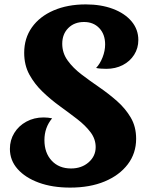

<svg xmlns="http://www.w3.org/2000/svg" viewBox="-20 -828 698 873"><path d="M263 -629Q263 -587 287.5 -553Q312 -519 350 -490Q388 -461 431 -431.5Q474 -402 512 -368.5Q550 -335 574.5 -293.5Q599 -252 599 -197Q599 -131 561 -81Q523 -31 456 -3Q389 25 299 25Q218 25 156.5 2.5Q95 -20 60 -59.5Q25 -99 25 -151Q25 -191 45 -223.5Q65 -256 100 -275Q135 -294 178 -294Q188 -294 198 -293Q208 -292 217 -290Q182 -248 182 -191Q182 -133 215 -97.5Q248 -62 303 -62Q351 -62 383 -90Q415 -118 415 -159Q415 -196 391.5 -227Q368 -258 331 -286.5Q294 -315 252.5 -345Q211 -375 174 -410.5Q137 -446 113.5 -489Q90 -532 90 -588Q90 -654 125 -703.5Q160 -753 223.5 -780.5Q287 -808 370 -808Q440 -808 494 -787.5Q548 -767 578.5 -730.5Q609 -694 609 -646Q609 -609 590 -579Q571 -549 538 -532Q505 -515 463 -515Q450 -515 437.5 -516Q425 -517 417 -519Q435 -538 446.5 -567.5Q458 -597 458 -626Q458 -672 431.5 -700Q405 -728 362 -728Q318 -728 290.5 -700.5Q263 -673 263 -629Z"/></svg>

Font: Merienda ExtraBold
Style: Regular
Weight: 800
Designer: Eduardo Rodriguez Tunni
Foundry: Eduardo Rodriguez Tunni
Version: Version 2.001